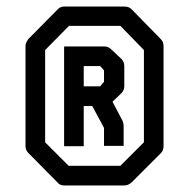

<svg xmlns="http://www.w3.org/2000/svg" viewBox="-20 -617 580 587"><path d="M67 -498 157 -589Q165 -597 176 -597H360Q374 -597 382 -589L472 -497Q480 -489 480 -476V-170Q480 -157 472 -149L382 -59Q371.5 -50 360 -50H176Q163 -50 156 -59L67 -149Q58 -158 58 -170V-477Q58 -486 67 -498ZM118 -464V-182L190 -110H348L420 -182V-464L348 -538H191ZM176 -475H298Q311 -475 319 -467L351 -437Q360 -428 360 -415V-354Q360 -341 351 -332L324 -306L355 -247Q358 -238 358 -233V-171H298V-226L262 -293H236V-170H176ZM236 -415V-353H286L298 -367V-402L286 -415Z"/></svg>

Font: IBM 3270
Style: Regular
Weight: 400
Monospace: yes
Version: Version 2.3.1